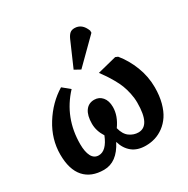

<svg xmlns="http://www.w3.org/2000/svg" viewBox="-180 -958 1111 1132"><g transform="rotate(-30 375.5 -391.5)"><path d="M420.9 -753.9Q430.7 -775.9 442.6 -786.4Q454.6 -796.9 474.1 -796.9Q525.4 -796.9 547.9 -737.8V-723.1L388.2 -564.9L348.1 -586.9ZM439 -280.8Q439 -221.2 396 -161.1Q407.7 -114.7 435.5 -95Q463.4 -75.2 495.1 -75.2Q576.2 -75.2 576.2 -231Q576.2 -263.2 569.1 -295.9Q562 -328.6 552.2 -353.8Q542.5 -378.9 526.1 -407.5Q509.8 -436 497.8 -453.9Q485.8 -471.7 467.8 -496.1L597.2 -528.8L613.8 -522Q657.2 -469.2 684.1 -400.4Q710.9 -331.5 710.9 -257.8Q710.9 -200.7 698.5 -154.3Q686 -107.9 665.3 -76.9Q644.5 -45.9 616.5 -25.1Q588.4 -4.4 557.9 4.9Q527.3 14.2 494.1 14.2Q437.5 14.2 402.3 -14.2Q367.2 -42.5 353 -91.8H352.1Q297.9 14.2 209 14.2Q122.6 14.2 76.2 -38.3Q29.8 -90.8 29.8 -192.9Q29.8 -296.4 87.4 -388.9Q145 -481.4 231.9 -534.2L280.8 -494.1Q162.1 -366.7 162.1 -187Q162.1 -134.8 177.7 -105Q193.4 -75.2 225.1 -75.2Q277.3 -75.2 312 -161.1Q282.2 -207.5 282.2 -256.8Q282.2 -312.5 303.7 -342.8Q325.2 -373 363.8 -373Q397 -373 418 -348.4Q439 -323.7 439 -280.8Z"/></g></svg>

Font: Literata Book
Style: Bold Italic
Weight: 700
Italic angle: -3°
Designer: Latin by Veronika Burian and Jose Scaglione. Greek by Irene Vlachou. Cyrillic by Vera Evstafieva
Foundry: TypeTogether
Version: Version 1.003;PS 001.003;hotconv 1.0.88;makeotf.lib2.5.64775